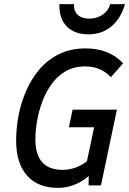

<svg xmlns="http://www.w3.org/2000/svg" viewBox="-20 -896 624 928"><path d="M260 12Q163 12 110.5 -47.5Q58 -107 58 -217Q58 -275 69.5 -336.5Q81 -398 106 -456Q131 -514 170.5 -560.5Q210 -607 265.5 -634.5Q321 -662 394 -662Q508 -662 575 -590L516 -523Q490 -550 460 -562.5Q430 -575 391 -575Q338 -575 298 -552Q258 -529 230 -490.5Q202 -452 184.5 -405Q167 -358 159 -310.5Q151 -263 151 -222Q151 -75 283 -75Q345 -75 400 -116L435 -281H313L331 -366H545L468 0H408L409 -45Q341 12 260 12ZM407 -730Q342 -730 304.5 -766.5Q267 -803 267 -869V-876H338V-867Q338 -839 357.5 -822.5Q377 -806 411 -806Q448 -806 476 -825Q504 -844 513 -876H584Q564 -806 518 -768Q472 -730 407 -730Z"/></svg>

Font: Sometype Mono Medium
Style: Italic
Weight: 500
Italic angle: -12°
Monospace: yes
Designer: Ryoichi Tsunekawa
Foundry: Dharma Type
Version: Version 1.000; ttfautohint (v1.8.3)